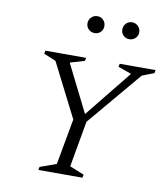

<svg xmlns="http://www.w3.org/2000/svg" viewBox="-85 -834 792 906"><g transform="rotate(10 311.5 -381.5)"><path d="M160 0 163 -15 241 -43 281 -263 150 -521 92 -545 95 -560H290L287 -545L219 -525V-522L331 -298L510 -520V-523L448 -545L451 -560H623L620 -545L563 -523L344 -263L305 -43L374 -15L371 0ZM309 -682Q292 -682 280 -693.5Q268 -705 268 -722Q268 -739 280 -751Q292 -763 309 -763Q326 -763 337.5 -751Q349 -739 349 -722Q349 -705 337.5 -693.5Q326 -682 309 -682ZM475 -682Q458 -682 446.5 -693.5Q435 -705 435 -722Q435 -739 446.5 -751Q458 -763 475 -763Q492 -763 504 -751Q516 -739 516 -722Q516 -705 504 -693.5Q492 -682 475 -682Z"/></g></svg>

Font: Spectral SC Light
Style: Italic
Weight: 300
Italic angle: -10°
Designer: Jean-Baptiste Levee
Foundry: Production Type
Version: Version 2.001